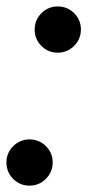

<svg xmlns="http://www.w3.org/2000/svg" viewBox="-24 -566 288 598"><path d="M-3.9 -60.1Q-3.9 -89.8 17.1 -110.8Q38.1 -131.8 67.9 -131.8Q98.1 -131.8 119.1 -110.8Q140.1 -89.8 140.1 -60.1Q140.1 -30.3 118.9 -9Q97.7 12.2 67.9 12.2Q38.1 12.2 17.1 -8.8Q-3.9 -29.8 -3.9 -60.1ZM84 -474.1Q84 -503.9 105 -524.9Q126 -545.9 155.8 -545.9Q186 -545.9 207 -524.9Q228 -503.9 228 -474.1Q228 -444.3 206.8 -423.1Q185.5 -401.9 155.8 -401.9Q126 -401.9 105 -422.9Q84 -443.8 84 -474.1Z"/></svg>

Font: Fin Serif Display
Style: Italic
Weight: 400
Italic angle: -12°
Designer: J. Blake Harris
Version: Version 1.006;FEAKit 1.0